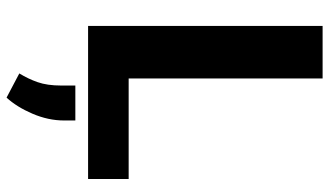

<svg xmlns="http://www.w3.org/2000/svg" viewBox="-228 -523 998 582"><g transform="rotate(90 271.0 -232.0)"><path d="M522.5 -123V0H58.6V-710.9H217.8V-123ZM345.2 38.6V73.2Q345.2 120.6 324.7 168.5Q304.2 216.3 275.9 247.1L202.6 208.5Q218.8 182.1 229 153.1Q239.3 124 239.3 81.1V38.6Z"/></g></svg>

Font: Vazirmatn RD FD ExtraBold
Style: Regular
Weight: 800
Designer: Saber Rastikerdar
Foundry: Saber Rastikerdar
Version: Version 33.003